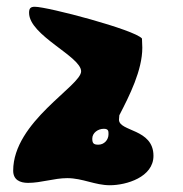

<svg xmlns="http://www.w3.org/2000/svg" viewBox="-20 -494 541 568"><path d="M253 -84C253 -101 270 -113 287 -113C301 -113 301 -106 301 -97C301 -80 288 -66 271 -66C257 -66 253 -70 253 -84ZM179 33C224 33 261 54 305 54C354 54 434 30 434 -33C434 -114 332 -104 332 -140C332 -142 333 -151 333 -153C363 -211 401 -286 401 -353C401 -357 400 -376 400 -380C379 -406 121 -474 83 -474C70 -474 66 -469 66 -456C66 -389 220 -327 220 -283C220 -240 19 -134 19 11C19 38 39 47 63 47C102 47 140 33 179 33Z"/></svg>

Font: Charger
Style: Overspray
Weight: 400
Designer: Jasper
Foundry: Cannot Into Space Fonts
Version: Version 0.980